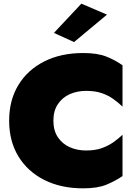

<svg xmlns="http://www.w3.org/2000/svg" viewBox="-20 -1010 750 1050"><path d="M565 -930 385 -780 275 -830 425 -990ZM272 -350Q272 -296 296.5 -259.5Q321 -223 361.5 -205Q402 -187 451 -187Q501 -187 537 -200Q573 -213 600.5 -232.5Q628 -252 650 -273V-47Q609 -19 560.5 0.5Q512 20 435 20Q313 20 222 -26Q131 -72 80.5 -155Q30 -238 30 -350Q30 -462 80.5 -545Q131 -628 222 -674Q313 -720 435 -720Q512 -720 560.5 -701Q609 -682 650 -653V-427Q628 -448 600.5 -468Q573 -488 537 -500.5Q501 -513 451 -513Q402 -513 361.5 -495Q321 -477 296.5 -440.5Q272 -404 272 -350Z"/></svg>

Font: Jost* Black
Style: Regular
Weight: 900
Version: Version 3.7